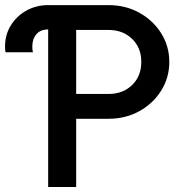

<svg xmlns="http://www.w3.org/2000/svg" viewBox="-20 -743 737 763"><path d="M171.4 0V-626Q141.1 -626 124.8 -607.2Q108.4 -588.4 108.4 -558.1Q108.4 -551.8 108.9 -546.1Q109.4 -540.5 111.3 -535.2H2Q0 -545.4 0 -558.1Q0 -605 23.2 -642.3Q46.4 -679.7 85.4 -701.2Q124.5 -722.7 171.4 -722.7H411.1Q479.5 -722.7 534.2 -692.1Q588.9 -661.6 620.8 -610.4Q652.8 -559.1 652.8 -497.1Q652.8 -434.6 620.8 -383.3Q588.9 -332 534.2 -301.5Q479.5 -271 411.1 -271H282.7V0ZM282.7 -624V-369.6H411.1Q468.3 -369.6 504.9 -405Q541.5 -440.4 541.5 -497.1Q541.5 -553.2 504.9 -588.6Q468.3 -624 411.1 -624Z"/></svg>

Font: Giphurs Medium
Style: Regular
Weight: 500
Version: Version 0.920; ttfautohint (v1.8.4.7-5d5b)